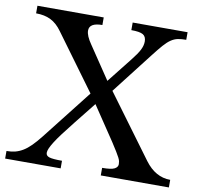

<svg xmlns="http://www.w3.org/2000/svg" viewBox="-84 -859 990 947"><g transform="rotate(10 411.0 -385.0)"><path d="M695 -109Q748 -38 822 -38V0H481V-38Q526 -38 542.5 -46.5Q559 -55 559 -70Q559 -77 557.5 -84.5Q556 -92 550.5 -102.5Q545 -113 535 -129.5Q525 -146 508 -172L394 -342L308 -234Q277 -195 256 -167Q235 -139 222.5 -119Q210 -99 204.5 -86Q199 -73 199 -64Q199 -49 216 -43.5Q233 -38 280 -38V0H2V-38Q26 -38 45.5 -43Q65 -48 84 -59.5Q103 -71 122.5 -90.5Q142 -110 165 -139L361 -389L158 -666Q133 -701 102 -716.5Q71 -732 28 -732V-770H360V-732Q295 -732 295 -693Q295 -667 323 -627L432 -465L530 -589Q558 -624 569 -646Q580 -668 580 -688Q580 -713 563.5 -722.5Q547 -732 505 -732V-770H780V-732Q756 -732 738.5 -728.5Q721 -725 704.5 -714Q688 -703 669.5 -682Q651 -661 624 -626L465 -421Z"/></g></svg>

Font: SVN-Libre Baskerville
Style: Regular
Weight: 400
Designer: Pablo Impallari, Rodrigo Fuenzalida
Foundry: Pablo Impallari, Rodrigo Fuenzalida
Version: Version 1.000; ttfautohint (v1.8.4)